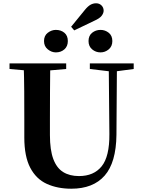

<svg xmlns="http://www.w3.org/2000/svg" viewBox="-20 -1130 863 1169"><path d="M320 -811Q294 -811 271 -829.5Q248 -848 248 -880Q248 -913 271 -930.5Q294 -948 320 -948Q351 -948 372 -930.5Q393 -913 393 -880Q393 -848 372 -829.5Q351 -811 320 -811ZM432 -945 413 -967 497 -1070Q515 -1092 531 -1101Q547 -1110 565 -1110Q585 -1110 598 -1097Q611 -1084 611 -1065Q611 -1050 599 -1034Q587 -1018 553 -1003ZM592 -811Q563 -811 541 -829.5Q519 -848 519 -880Q519 -913 541 -930.5Q563 -948 592 -948Q620 -948 642 -930.5Q664 -913 664 -880Q664 -848 642 -829.5Q620 -811 592 -811ZM414 19Q330 19 265 -10.5Q200 -40 164 -109Q128 -178 128 -293V-403Q128 -488 127.5 -573.5Q127 -659 124 -744H286Q285 -659 284.5 -574Q284 -489 284 -403V-308Q284 -217 304.5 -162Q325 -107 364.5 -82.5Q404 -58 461 -58Q551 -58 599 -117.5Q647 -177 646 -314L642 -744H692L689 -309Q687 -140 617 -60.5Q547 19 414 19ZM38 -710V-744H383V-710L223 -696H195ZM527 -710V-744H794V-710L682 -695H652Z"/></svg>

Font: Noto Serif TC ExtraBold
Style: Regular
Weight: 800
Designer: Ryoko NISHIZUKA 西塚涼子 (kana & ideographs); Frank Grießhammer (Latin, Greek & Cyrillic); Wenlong ZHANG 张文龙 (bopomofo); San
Foundry: Adobe
Version: Version 2.002-H1;hotconv 1.1.0;makeotfexe 2.6.0